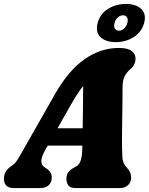

<svg xmlns="http://www.w3.org/2000/svg" viewBox="-46 -953 754 973"><path d="M185 -196Q163.5 -158.5 163.5 -137.8Q163.5 -117 177.5 -107L191.5 -97.5Q205.5 -88 211 -77Q216.5 -66 216.5 -55Q216.5 -29 201 -14.5Q185.5 0 160.5 0H23Q-1.5 0 -13.8 -12.5Q-26 -25 -26 -46.5Q-26 -66 -17.5 -82.2Q-9 -98.5 20 -117.5Q33.5 -127 49.8 -155Q66 -183 83.5 -214L233 -476.5Q301 -596 382.5 -653Q464 -710 555.5 -710Q603 -710 622 -694.2Q641 -678.5 641 -655.5Q641 -642 635.2 -628.8Q629.5 -615.5 615 -603Q596.5 -587 585.8 -566.8Q575 -546.5 575 -506Q575 -471 574.5 -426.8Q574 -382.5 573.2 -338.2Q572.5 -294 572.2 -257.5Q572 -221 572.5 -202Q573.5 -176 574 -159Q574.5 -142 579.8 -128.8Q585 -115.5 599 -100.5Q618.5 -81 618.5 -53Q618.5 -30 603.2 -15Q588 0 561.5 0H337Q310 0 300.2 -14Q290.5 -28 290.5 -47Q290.5 -68 301.2 -81.5Q312 -95 333.5 -106L339 -109Q356.5 -118 363.5 -141.8Q370.5 -165.5 371 -201Q371 -207.5 371 -215H196ZM315 -425 245.5 -303H373Q373.5 -352.5 374.5 -408.2Q375.5 -464 375.5 -517.5Q363 -502 348 -479.2Q333 -456.5 315 -425ZM540.5 -739.5Q490.5 -739.5 463.5 -764.5Q436.5 -789.5 449 -836.5Q461.5 -883.5 501.8 -908.2Q542 -933 592 -933Q643.5 -933 670 -907.5Q696.5 -882 684.5 -836.5Q672 -791 632 -765.2Q592 -739.5 540.5 -739.5ZM577.5 -875.5Q563 -875.5 551 -864.8Q539 -854 534.5 -836.5Q529.5 -819 536 -808.2Q542.5 -797.5 557 -797.5Q571.5 -797.5 583 -808.5Q594.5 -819.5 599.5 -836.5Q604 -854 598 -864.8Q592 -875.5 577.5 -875.5Z"/></svg>

Font: Fraunces 144pt SuperSoft Black
Style: Italic
Weight: 900
Italic angle: -16°
Version: Version 1.000;[b76b70a41]